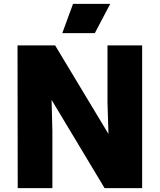

<svg xmlns="http://www.w3.org/2000/svg" viewBox="-20 -966 820 986"><path d="M70 -733 71 0H249V-292L245 -453L517 0H710V-733H532V-441L537 -278L263 -733ZM300 -796H467L546 -946H355Z"/></svg>

Font: Kreadon Extra Bold
Style: Regular
Weight: 800
Designer: kohakuno
Foundry: StudioGnu
Version: Version 1.000;Glyphs 3.1.2 (3151)